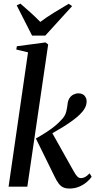

<svg xmlns="http://www.w3.org/2000/svg" viewBox="-20 -1056 538 1086"><path d="M28.5 0 138.5 -760 72 -776 75.5 -794.5 237.5 -816 252.5 -804.5 134.5 0ZM372 10.5Q353 10.5 338.5 4.2Q324 -2 311.8 -18Q299.5 -34 286 -63L183 -272.5Q217 -292 243.2 -309Q269.5 -326 290.2 -343Q311 -360 328.5 -379.5Q349 -400.5 354.8 -425Q360.5 -449.5 362 -466Q364 -487 373 -500.8Q382 -514.5 395.5 -521.2Q409 -528 423 -528Q446.5 -528 458.2 -514.5Q470 -501 470 -482.5Q470 -462 459.2 -443.2Q448.5 -424.5 431 -408Q416.5 -393.5 392.2 -375.5Q368 -357.5 339.5 -339.8Q311 -322 282.8 -306.2Q254.5 -290.5 231 -280L270.5 -312.5L394.5 -91.5Q407.5 -67.5 417 -58Q426.5 -48.5 438 -48.5Q450 -48.5 461.8 -55Q473.5 -61.5 487 -75.5L498.5 -56Q489 -42 471 -26.5Q453 -11 428 -0.2Q403 10.5 372 10.5ZM161.5 -854.5 74.5 -1025.5 95.5 -1035.5Q124.5 -1010.5 153 -984.8Q181.5 -959 208 -932Q243 -958.5 283.8 -983.5Q324.5 -1008.5 368.5 -1034.5L388 -1021.5L236 -854.5Z"/></svg>

Font: Merriweather 120pt Medium
Style: Italic
Weight: 500
Italic angle: -7.8°
Version: Version 2.101